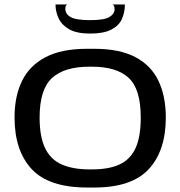

<svg xmlns="http://www.w3.org/2000/svg" viewBox="-20 -828 806 858"><path d="M370 10Q198 10 121.5 -72.5Q45 -155 45 -303Q45 -398 78.5 -466.5Q112 -535 183.5 -572.5Q255 -610 370 -610H401Q514 -610 584.5 -573Q655 -536 688 -467Q721 -398 721 -303Q721 -155 645 -72.5Q569 10 401 10ZM380 -71H391Q466 -71 514 -93Q562 -115 585.5 -165.5Q609 -216 609 -303Q609 -430 555 -480Q501 -530 391 -530H380Q267 -530 212 -479Q157 -428 157 -303Q157 -217 181.5 -166Q206 -115 256 -93Q306 -71 380 -71ZM383 -678Q323 -678 289.5 -697Q256 -716 242 -746Q228 -776 228 -808H282Q279 -808 275.5 -804Q272 -800 272 -789Q272 -765 296 -751.5Q320 -738 383 -738Q446 -738 469 -752Q492 -766 492 -787Q492 -798 488.5 -803Q485 -808 482 -808H538Q538 -772 524.5 -742.5Q511 -713 477 -695.5Q443 -678 383 -678Z"/></svg>

Font: Red Rose
Style: Regular
Weight: 400
Designer: Jaikishan Patel
Version: Version 2.000; ttfautohint (v1.8.3)